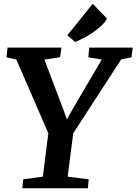

<svg xmlns="http://www.w3.org/2000/svg" viewBox="-20 -1000 725 1020"><path d="M103.5 -47.4 207.5 -61.5 236.8 -292 66.9 -683.6 14.6 -695.8 20 -747.1H306.2L299.3 -695.8L215.8 -683.6L313.5 -426.3L335.4 -365.7L365.7 -419.9L520.5 -683.6L449.2 -695.8L454.1 -747.1H685.1L678.7 -695.8L623.5 -684.1L369.1 -292L339.4 -61.5L451.2 -47.4L446.8 0H98.6ZM337.9 -813 472.7 -980 548.3 -901.4Q538.6 -881.8 517.6 -862.5Q496.6 -843.3 471.7 -826.4Q446.8 -809.6 421.6 -796.6Q396.5 -783.7 378.9 -777.3Z"/></svg>

Font: Brush Lettering One
Style: Bold Italic
Weight: 400
Italic angle: -7°
Designer: Eben Sorkin
Foundry: Eben Sorkin
Version: Version 1.001